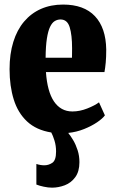

<svg xmlns="http://www.w3.org/2000/svg" viewBox="-20 -588 518 863"><path d="M214 255.5Q196.5 255.5 176.8 251.2Q157 247 143.5 241.5V149Q152.5 152 161.8 153.5Q171 155 179 155Q198.5 155 215.2 143.8Q232 132.5 232 93Q232 67 225 44.2Q218 21.5 210.5 7.5Q143 -3.5 101.8 -42Q60.5 -80.5 41.8 -140.8Q23 -201 23 -277Q23 -345.5 39.8 -399.5Q56.5 -453.5 88.2 -491Q120 -528.5 164.2 -548Q208.5 -567.5 263.5 -567.5Q357.5 -567.5 406.8 -515.2Q456 -463 457.5 -365.5Q457.5 -330.5 455.2 -306.5Q453 -282.5 449.5 -264H186.5Q189.5 -220.5 198.5 -187.5Q207.5 -154.5 222.5 -132.2Q237.5 -110 258.2 -98.5Q279 -87 305.5 -87Q338.5 -87 372.5 -100.5Q406.5 -114 425 -128L451.5 -69.5Q441 -55 416.2 -38.2Q391.5 -21.5 358 -8Q324.5 5.5 286.5 9.5Q297.5 22.5 309.2 42.5Q321 62.5 329 87.5Q337 112.5 337 141Q337 183 318.2 208.5Q299.5 234 271 244.8Q242.5 255.5 214 255.5ZM185 -328.5H303.5Q303.5 -339 303.8 -349.5Q304 -360 304 -371Q304 -431 293.2 -465.8Q282.5 -500.5 252 -500.5Q238 -500.5 226 -493.2Q214 -486 205 -467.2Q196 -448.5 190.8 -415Q185.5 -381.5 185 -328.5Z"/></svg>

Font: Merriweather 24pt SemiCondensed Black
Style: Regular
Weight: 900
Width: 4
Designer: Eben Sorkin
Foundry: Eben Sorkin
Version: Version 2.100